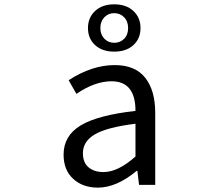

<svg xmlns="http://www.w3.org/2000/svg" viewBox="-20 -859 1040 892"><path d="M434.6 12.7Q364.3 12.7 319.8 -28.3Q275.4 -69.3 275.4 -140.6Q275.4 -228.5 355 -276.4Q434.6 -324.2 609.4 -343.8Q609.4 -481.4 498 -481.4Q420.9 -481.4 335 -422.9L298.8 -486.3Q407.2 -556.6 512.7 -556.6Q608.4 -556.6 654.8 -497.6Q701.2 -438.5 701.2 -334V0H626L618.2 -65.4H615.2Q521.5 12.7 434.6 12.7ZM460.9 -59.6Q528.3 -59.6 609.4 -131.8V-284.2Q476.6 -267.6 420.9 -234.9Q365.2 -202.1 365.2 -147.5Q365.2 -103.5 391.6 -81.5Q418 -59.6 460.9 -59.6ZM599.6 -649.4Q566.4 -619.1 510.7 -619.1Q455.1 -619.1 421.9 -649.4Q388.7 -679.7 388.7 -728.5Q388.7 -777.3 421.9 -808.1Q455.1 -838.9 510.7 -838.9Q566.4 -838.9 599.6 -808.1Q632.8 -777.3 632.8 -728.5Q632.8 -679.7 599.6 -649.4ZM446.3 -728.5Q446.3 -698.2 464.8 -679.2Q483.4 -660.2 510.7 -660.2Q538.1 -660.2 556.6 -678.7Q575.2 -697.3 575.2 -728.5Q575.2 -759.8 556.6 -778.8Q538.1 -797.9 510.7 -797.9Q483.4 -797.9 464.8 -778.8Q446.3 -759.8 446.3 -728.5Z"/></svg>

Font: Gen Shin Gothic Monospace Regular
Style: Regular
Weight: 400
Designer: [Source Han Sans]
Ryoko NISHIZUKA  (kana & ideographs); Paul D. Hunt (Latin, Greek & Cyrillic); Wenlong ZHANG  (bopomofo
Version: Version 1.002.20150607